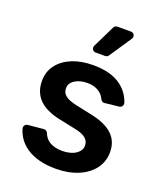

<svg xmlns="http://www.w3.org/2000/svg" viewBox="-144 -875 837 981"><g transform="rotate(20 274.5 -384.0)"><path d="M113.6 -31.2Q62.5 -66.8 46.2 -124.6Q45.5 -126.4 45.5 -130.3Q45.5 -138.1 50.8 -144.2Q56.1 -150.2 64.3 -150.9L149.5 -159.1Q156.2 -159.8 162.3 -156.1Q168.3 -152.3 170.8 -146Q181.1 -119.7 202.4 -105.1Q230.5 -86.3 274.5 -86.3Q320 -86.3 348.4 -105.1Q376.1 -123.9 376.1 -151.6Q376.1 -174.7 358.3 -190.3Q340.2 -206 302.6 -213.8L209.5 -233.3Q130.7 -250 93.4 -288.4Q56.1 -327.4 56.1 -387.1Q56.1 -438.2 83.8 -474.4Q111.2 -511.4 161.6 -532.3Q211.3 -552.6 276.6 -552.6Q372.9 -552.6 427.9 -511.7Q473 -478.3 490.1 -425.8Q491.1 -422.6 491.1 -419.7Q491.1 -411.9 485.8 -405.7Q480.5 -399.5 472.7 -398.8L394.9 -390.3Q388.1 -389.6 382.5 -392.9Q376.8 -396.3 373.9 -402.3Q369 -412.6 361.9 -421.9Q349.4 -437.5 328.8 -447.1Q308.6 -456.7 278.4 -456.7Q238.3 -456.7 211.3 -439.3Q184.3 -421.9 184.3 -394.2Q184.3 -370 202.1 -355.5Q219.5 -340.6 261.4 -331L354.4 -311.1Q431.8 -294.7 469.8 -258.2Q507.8 -221.9 507.8 -163.4Q507.8 -112.6 478 -72.4Q447.8 -33 395.6 -11.4Q343 10.7 274.9 10.7Q175.4 10.7 113.6 -31.2ZM243.6 -637.8Q243.6 -629.3 249.5 -623.2Q255.3 -617.2 264.2 -617.2H316.1Q321.4 -617.2 326 -619.7Q330.6 -622.2 333.5 -626.4L414.4 -747.2Q418 -752.1 418 -758.5Q418 -767 412.1 -773.3Q406.2 -779.5 397.4 -779.5H323.5Q317.5 -779.5 312.3 -776.3Q307.2 -773.1 304.7 -767.8L245.7 -647Q243.6 -642.4 243.6 -637.8Z"/></g></svg>

Font: DeltaSans SemiBold
Style: Regular
Weight: 600
Designer: Rasmus Andersson
Foundry: rsms
Version: Version 3.012